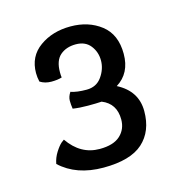

<svg xmlns="http://www.w3.org/2000/svg" viewBox="-70 -763 511 535"><g transform="rotate(-15 185.0 -496.0)"><path d="M260 -504Q316 -475 316 -417Q316 -359 280 -326.5Q244 -294 166 -294Q88 -294 41 -338Q44 -355 53.5 -370Q63 -385 71 -392L79 -398Q114 -347 169 -347Q209 -347 228.5 -365Q248 -383 248 -411Q248 -457 208 -473Q193 -472 168.5 -472Q144 -472 125 -475Q123 -487 123 -498.5Q123 -510 131 -522Q148 -516 176.5 -516Q205 -516 220.5 -538Q236 -560 236 -584.5Q236 -609 221.5 -627.5Q207 -646 179.5 -646Q152 -646 134.5 -631Q117 -616 117 -582Q117 -572 118 -567Q106 -563 87.5 -563Q69 -563 55 -572Q52 -585 52 -597Q52 -645 89 -671.5Q126 -698 178 -698Q230 -698 266 -670Q302 -642 302 -586Q302 -530 260 -504Z"/></g></svg>

Font: Port Lligat Sans
Style: Regular
Weight: 400
Designer: Dario Muhafara, Eduardo Rodriguez Tunni
Foundry: Tipo
Version: Version 1.002